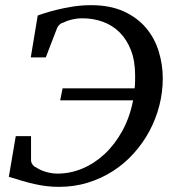

<svg xmlns="http://www.w3.org/2000/svg" viewBox="-20 -707 670 743"><path d="M609.9 -403.8Q609.9 -350.6 596.7 -298.8Q583.5 -247.1 558.6 -200.4Q533.7 -153.8 498 -114Q462.4 -74.2 417.7 -45.4Q373 -16.6 320.3 -0.2Q267.6 16.1 208 16.1Q183.6 16.1 160.9 13.4Q138.2 10.7 115 5.6Q91.8 0.5 67.1 -6.8Q42.5 -14.2 14.2 -22.9L41 -180.2H100.1V-86.9Q100.1 -78.6 105.7 -70.6Q111.3 -62.5 118.2 -60.1Q120.1 -59.1 126.7 -54.9Q133.3 -50.8 144.3 -46.4Q155.3 -42 170.2 -38.6Q185.1 -35.2 203.1 -35.2Q252 -35.2 299.1 -54.9Q346.2 -74.7 385.5 -111.6Q424.8 -148.4 453.6 -200.9Q482.4 -253.4 495.1 -318.8H212.9L222.2 -365.2H501Q502.4 -377 502.7 -389.6Q502.9 -402.3 502.9 -415Q502.9 -471.2 486.8 -512.7Q470.7 -554.2 442.9 -581.8Q415 -609.4 377.9 -622.8Q340.8 -636.2 298.8 -636.2Q282.7 -636.2 269.8 -633.8Q256.8 -631.3 247.3 -628.4Q237.8 -625.5 231.9 -622.6Q226.1 -619.6 224.1 -619.1Q217.8 -618.2 210.9 -612.1Q204.1 -606 201.2 -599.1L157.2 -484.9H99.1L126 -647Q131.3 -648.9 150.4 -655.3Q169.4 -661.6 197.8 -668.7Q226.1 -675.8 260.7 -681.4Q295.4 -687 332 -687Q406.2 -687 459 -662.8Q511.7 -638.7 545.2 -598.9Q578.6 -559.1 594.2 -508.1Q609.9 -457 609.9 -403.8Z"/></svg>

Font: Charis SIL
Style: Italic
Weight: 400
Italic angle: -11°
Foundry: SIL International
Version: Version 4.112